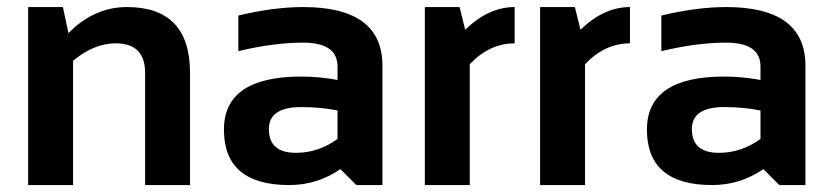

<svg xmlns="http://www.w3.org/2000/svg" viewBox="-20 -533 2401 553"><path d="M61 0V-512.7H161.1L177.2 -437.5Q251 -512.7 345.2 -512.7Q527.3 -512.7 527.3 -323.2V0H397.9V-323.2Q397.9 -408.2 313.5 -408.2Q250.5 -408.2 190.4 -357.9V0Z M625 -159.7Q625 -312.5 847.7 -312.5Q899.9 -312.5 952.1 -302.7V-341.3Q952.1 -410.2 853 -410.2Q769 -410.2 666.5 -385.7V-488.3Q769 -512.7 853 -512.7Q1081.5 -512.7 1081.5 -343.8V0H1006.3L960.4 -45.9Q893.6 0 813 0Q625 0 625 -159.7ZM847.7 -224.6Q754.4 -224.6 754.4 -161.1Q754.4 -92.8 832.5 -92.8Q897 -92.8 952.1 -132.8V-214.8Q903.3 -224.6 847.7 -224.6Z M1203.6 0V-512.7H1303.7L1319.8 -447.3Q1387.2 -512.7 1462.4 -512.7V-408.2Q1390.1 -408.2 1333 -348.1V0Z M1535.6 0V-512.7H1635.7L1651.9 -447.3Q1719.2 -512.7 1794.4 -512.7V-408.2Q1722.2 -408.2 1665 -348.1V0Z M1843.3 -159.7Q1843.3 -312.5 2065.9 -312.5Q2118.2 -312.5 2170.4 -302.7V-341.3Q2170.4 -410.2 2071.3 -410.2Q1987.3 -410.2 1884.8 -385.7V-488.3Q1987.3 -512.7 2071.3 -512.7Q2299.8 -512.7 2299.8 -343.8V0H2224.6L2178.7 -45.9Q2111.8 0 2031.2 0Q1843.3 0 1843.3 -159.7ZM2065.9 -224.6Q1972.7 -224.6 1972.7 -161.1Q1972.7 -92.8 2050.8 -92.8Q2115.2 -92.8 2170.4 -132.8V-214.8Q2121.6 -224.6 2065.9 -224.6Z"/></svg>

Font: SansationBold
Style: Bold
Weight: 700
Designer: Bernd Montag
Version: Version 1.301